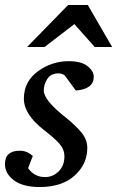

<svg xmlns="http://www.w3.org/2000/svg" viewBox="-28 -740 471 772"><path d="M349 -431Q349 -382 277 -376L232 -437Q221 -445 207 -445Q177 -445 162.5 -423Q148 -401 148 -376Q148 -337 237 -267Q278 -234 300.5 -206Q323 -178 323 -145Q323 -80 272 -34Q221 12 132 12Q64 12 28 -15Q-8 -42 -8 -80Q-8 -134 52 -134Q80 -134 104 -113L85 -64Q110 -28 153 -28Q185 -28 208 -51Q231 -74 231 -111Q231 -139 211.5 -161.5Q192 -184 149 -217Q68 -280 68 -343Q68 -412 124 -453Q180 -494 248 -494Q299 -494 324 -474Q349 -454 349 -431ZM423 -551H353L271 -643L151 -551H81L246 -720H325Z"/></svg>

Font: Veleka
Style: Italic
Weight: 400
Italic angle: -12°
Designer: Stefan Peev, Context Ltd, 2016; SIL International, 1997-2014.
Foundry: Stefan Peev, Context Ltd, 2016
Version: Version 1.000